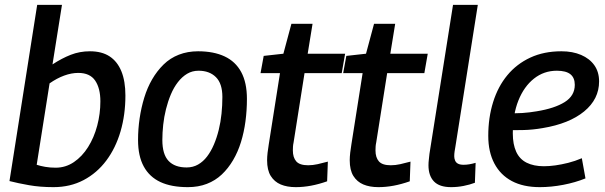

<svg xmlns="http://www.w3.org/2000/svg" viewBox="-20 -760 2490 790"><path d="M235 -740 196 -495Q234 -520 271 -534.5Q308 -549 350 -549Q399 -549 431 -528Q463 -507 479.5 -466.5Q496 -426 496 -367Q496 -288 476 -219.5Q456 -151 417.5 -99.5Q379 -48 324 -19Q269 10 200 10Q145 10 99.5 2Q54 -6 19 -15L133 -740ZM302 -460Q274 -460 244 -449Q214 -438 184 -417L131 -82Q146 -77 166 -73.5Q186 -70 209 -70Q250 -70 284 -93Q318 -116 342.5 -155Q367 -194 380 -243Q393 -292 393 -343Q393 -397 371.5 -428.5Q350 -460 302 -460Z M753 10Q685 10 640 -11Q595 -32 571.5 -75Q548 -118 548 -184Q548 -229 554.5 -273Q561 -317 573.5 -358Q586 -399 606 -433.5Q626 -468 653 -494.5Q680 -521 716 -535Q752 -549 795 -549Q859 -549 904 -528Q949 -507 972.5 -463.5Q996 -420 996 -353Q996 -306 990 -261Q984 -216 971.5 -175.5Q959 -135 939 -101Q919 -67 892.5 -42Q866 -17 831 -3.5Q796 10 753 10ZM748 -71Q774 -71 795 -83Q816 -95 832 -116Q848 -137 860 -165Q872 -193 880 -225.5Q888 -258 891.5 -292.5Q895 -327 895 -361Q895 -416 868.5 -442.5Q842 -469 797 -469Q771 -469 750 -456.5Q729 -444 712 -422Q695 -400 683 -371.5Q671 -343 663 -311Q655 -279 651.5 -246.5Q648 -214 648 -184Q648 -125 673.5 -98Q699 -71 748 -71Z M1329 -95 1326 -14Q1292 -2 1260 4Q1228 10 1197 10Q1161 10 1135 -1Q1109 -12 1094 -36Q1079 -60 1079 -101Q1079 -114 1081 -132Q1083 -150 1086 -167L1132 -459H1052L1065 -530L1146 -539L1179 -662H1266L1246 -539H1400L1386 -459H1233L1188 -174Q1186 -165 1185.5 -156.5Q1185 -148 1185 -141Q1185 -112 1199 -96Q1213 -80 1248 -80Q1267 -80 1287 -84.5Q1307 -89 1329 -95Z M1669 -95 1666 -14Q1632 -2 1600 4Q1568 10 1537 10Q1501 10 1475 -1Q1449 -12 1434 -36Q1419 -60 1419 -101Q1419 -114 1421 -132Q1423 -150 1426 -167L1472 -459H1392L1405 -530L1486 -539L1519 -662H1606L1586 -539H1740L1726 -459H1573L1528 -174Q1526 -165 1525.5 -156.5Q1525 -148 1525 -141Q1525 -112 1539 -96Q1553 -80 1588 -80Q1607 -80 1627 -84.5Q1647 -89 1669 -95Z M1844 -740H1946L1854 -158Q1852 -147 1850.5 -137Q1849 -127 1849 -117Q1849 -108 1852.5 -99.5Q1856 -91 1864.5 -86.5Q1873 -82 1888 -82Q1899 -82 1911 -84Q1923 -86 1937 -90L1934 -8Q1913 0 1887.5 5Q1862 10 1836 10Q1788 10 1765.5 -13.5Q1743 -37 1743 -80Q1743 -91 1744.5 -103.5Q1746 -116 1747 -127Z M2073 -295Q2100 -293 2129.5 -295Q2159 -297 2188 -302Q2262 -314 2303.5 -340Q2345 -366 2345 -411Q2345 -440 2327 -454.5Q2309 -469 2271 -469Q2218 -469 2177 -436.5Q2136 -404 2113 -346.5Q2090 -289 2090 -211Q2090 -166 2104 -135.5Q2118 -105 2147 -90.5Q2176 -76 2218 -76Q2240 -76 2265 -79.5Q2290 -83 2318 -90Q2346 -97 2374 -109L2389 -26Q2347 -9 2297.5 0.5Q2248 10 2201 10Q2133 10 2086 -15Q2039 -40 2014 -87.5Q1989 -135 1989 -201Q1989 -276 2009 -340Q2029 -404 2067.5 -450.5Q2106 -497 2162 -523Q2218 -549 2290 -549Q2336 -549 2371 -534Q2406 -519 2425.5 -491.5Q2445 -464 2445 -425Q2445 -352 2383.5 -301.5Q2322 -251 2213 -233Q2173 -226 2136 -225Q2099 -224 2066 -225Z"/></svg>

Font: Georama ExtraCondensed Thin Medium
Style: Italic
Weight: 500
Italic angle: -9°
Version: Version 1.001